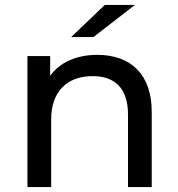

<svg xmlns="http://www.w3.org/2000/svg" viewBox="-20 -757 721 777"><path d="M91 0H187V-273C187 -386 251 -449 355 -449C447 -449 498 -397 498 -294V0H594V-305C594 -456 509 -535 374 -535C290 -535 222 -505 183 -450V-530H91ZM358 -607 526 -737H404L268 -607Z"/></svg>

Font: Malon Grotesk Med
Style: Regular
Weight: 500
Designer: Julieta Ulanovsky
Foundry: Julieta Ulanovsky
Version: Version 7.200